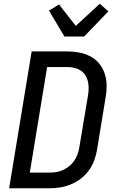

<svg xmlns="http://www.w3.org/2000/svg" viewBox="-20 -1011 640 1031"><path d="M29 0 150 -735H340Q373 -735 405 -729Q437 -723 465 -708.5Q493 -694 512.5 -670Q532 -646 542 -616Q552 -586 552.5 -553Q553 -520 547 -487L501 -206Q496 -177 485.5 -148.5Q475 -120 456.5 -95Q438 -70 413 -51Q388 -32 359.5 -20.5Q331 -9 302 -4.5Q273 0 244 0ZM140 -84H244Q263 -84 282 -87Q301 -90 318.5 -98Q336 -106 352 -119Q368 -132 379 -148.5Q390 -165 396.5 -183Q403 -201 406 -220L453 -501Q456 -520 456 -539Q456 -558 451.5 -576Q447 -594 437 -609Q427 -624 411.5 -633.5Q396 -643 377.5 -647Q359 -651 340 -651H233ZM326 -815 243 -954 297 -987 387 -872 516 -991 562 -950 432 -815Z"/></svg>

Font: Iosevka Custom Medium
Style: Italic
Weight: 500
Italic angle: -9°
Designer: Belleve Invis
Foundry: Belleve Invis
Version: Version 27.0.1